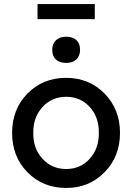

<svg xmlns="http://www.w3.org/2000/svg" viewBox="-20 -922 655 952"><path d="M308 10Q193 10 116.5 -67.5Q40 -145 40 -263Q40 -381 116.5 -458.5Q193 -536 308 -536Q422 -536 498.5 -458Q575 -380 575 -263Q575 -146 498.5 -68Q422 10 308 10ZM145 -263Q144 -186 190.5 -135Q237 -84 308 -84Q379 -84 425 -135Q471 -186 470 -263Q471 -341 425 -391.5Q379 -442 308 -442Q237 -442 190.5 -391Q144 -340 145 -263ZM166 -827V-902H450V-827ZM239 -675Q239 -705 257.5 -722.5Q276 -740 308 -740Q341 -740 359 -723Q377 -706 377 -675Q377 -645 358.5 -627.5Q340 -610 308 -610Q275 -610 257 -627Q239 -644 239 -675Z"/></svg>

Font: Easer Grotesk
Style: Regular
Weight: 400
Designer: Boardeaser, Bonnie Shaver-Troup, Thomas Jockin
Foundry: Lexend
Version: Version 1.008;Glyphs 3.1.2 (3151)